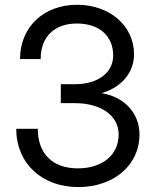

<svg xmlns="http://www.w3.org/2000/svg" viewBox="-20 -759 639 791"><path d="M302.7 11.7C447.3 11.7 554.7 -77.6 554.7 -205.1C554.7 -291 494.1 -358.9 401.4 -374.5V-376C482.4 -400.9 532.2 -461.4 532.2 -535.2C532.2 -653.8 431.2 -739.3 297.4 -739.3C159.7 -739.3 62.5 -647.5 62.5 -515.6H147.5C147.5 -607.4 204.1 -662.1 296.9 -662.1C387.2 -662.1 446.3 -612.3 446.3 -530.3C446.3 -459 382.8 -412.1 289.1 -412.1H230.5V-334H289.1C396 -334 468.8 -282.7 468.8 -205.1C468.8 -119.6 400.4 -65.4 300.8 -65.4C196.8 -65.4 135.7 -125.5 135.7 -228.5H46.9C46.9 -86.4 152.3 11.7 302.7 11.7Z"/></svg>

Font: Raveo Display Display
Style: Regular
Weight: 400
Designer: Jakub Foglar, Rasmus Andersson (Inter)
Foundry: Jakubfoglar.com
Version: Version 1.100;Glyphs 3.2.3 (3260)